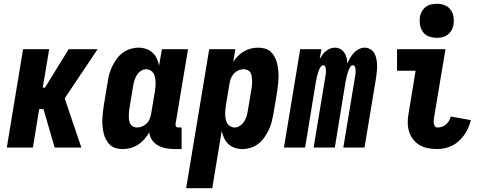

<svg xmlns="http://www.w3.org/2000/svg" viewBox="-20 -780 2540 1015"><path d="M16 0 102 -520H240L206 -317H218L343 -520H496L322 -260L410 0H269L210 -203H187L154 0Z M628 8Q609 8 591.5 3Q574 -2 561.5 -14Q549 -26 540.5 -42Q532 -58 528 -75.5Q524 -93 522 -111.5Q520 -130 521 -149Q522 -168 524 -187Q526 -206 529 -225L549 -345Q552 -366 557.5 -387Q563 -408 573 -428.5Q583 -449 596.5 -468Q610 -487 629 -501Q648 -515 669.5 -521.5Q691 -528 712 -528Q733 -528 752.5 -521.5Q772 -515 786.5 -501.5Q801 -488 809 -470.5Q817 -453 821 -433L836 -520H974L908 -124Q907 -116 911 -111Q915 -106 923 -106H940V8H904Q880 8 858 4Q836 0 816.5 -10.5Q797 -21 784.5 -39Q772 -57 769 -80Q758 -61 743 -44Q728 -27 709.5 -15Q691 -3 670 2.5Q649 8 628 8ZM704 -106Q718 -106 731.5 -111.5Q745 -117 755.5 -127.5Q766 -138 771.5 -151.5Q777 -165 779 -178L799 -298Q801 -311 802 -323Q803 -335 802.5 -347Q802 -359 799.5 -371Q797 -383 791.5 -392.5Q786 -402 775.5 -408Q765 -414 753 -414Q738 -414 724.5 -405Q711 -396 703 -382.5Q695 -369 690.5 -354.5Q686 -340 684 -326L664 -206Q662 -195 661.5 -184.5Q661 -174 661 -163.5Q661 -153 663 -142.5Q665 -132 670 -123.5Q675 -115 684 -110.5Q693 -106 704 -106Z M964 215 1086 -520H1224L1213 -453Q1224 -470 1238.5 -484.5Q1253 -499 1270.5 -509Q1288 -519 1307 -523.5Q1326 -528 1345 -528Q1364 -528 1381.5 -523Q1399 -518 1411.5 -506Q1424 -494 1432.5 -478Q1441 -462 1445 -444.5Q1449 -427 1451 -408.5Q1453 -390 1452.5 -371Q1452 -352 1450 -333Q1448 -314 1445 -295L1425 -175Q1421 -154 1415.5 -133Q1410 -112 1400 -91.5Q1390 -71 1376.5 -52Q1363 -33 1344.5 -19Q1326 -5 1304 1.5Q1282 8 1261 8Q1240 8 1221 1.5Q1202 -5 1187.5 -18.5Q1173 -32 1165 -49.5Q1157 -67 1152 -87L1102 215ZM1220 -106Q1235 -106 1248.5 -115Q1262 -124 1270.5 -137.5Q1279 -151 1283.5 -165.5Q1288 -180 1290 -194L1310 -314Q1312 -325 1312.5 -335.5Q1313 -346 1312.5 -356.5Q1312 -367 1310.5 -377.5Q1309 -388 1304 -396.5Q1299 -405 1289.5 -409.5Q1280 -414 1269 -414Q1255 -414 1241.5 -408.5Q1228 -403 1218 -392.5Q1208 -382 1202 -368.5Q1196 -355 1194 -342L1174 -222Q1172 -209 1171 -197Q1170 -185 1170.5 -173Q1171 -161 1173.5 -149Q1176 -137 1181.5 -127.5Q1187 -118 1197.5 -112Q1208 -106 1220 -106Z M1481 0 1567 -520H1679L1670 -468Q1677 -480 1685 -491Q1693 -502 1703.5 -510.5Q1714 -519 1726 -523.5Q1738 -528 1751 -528Q1766 -528 1779.5 -520.5Q1793 -513 1801 -500.5Q1809 -488 1812.5 -473.5Q1816 -459 1816 -443Q1822 -458 1830.5 -473Q1839 -488 1850.5 -500.5Q1862 -513 1877 -520.5Q1892 -528 1907 -528Q1924 -528 1938 -519.5Q1952 -511 1959.5 -497.5Q1967 -484 1970 -468Q1973 -452 1973.5 -435Q1974 -418 1972 -401.5Q1970 -385 1968 -368L1907 0H1795L1859 -387Q1860 -394 1860 -401Q1860 -408 1859.5 -415Q1859 -422 1855.5 -428.5Q1852 -435 1845 -435Q1837 -435 1832 -427Q1827 -419 1824 -411.5Q1821 -404 1818.5 -396Q1816 -388 1814 -380.5Q1812 -373 1810.5 -365Q1809 -357 1807 -349L1750 0H1638L1702 -387Q1703 -394 1703 -401Q1703 -408 1702.5 -415Q1702 -422 1699 -428.5Q1696 -435 1688 -435Q1681 -435 1675.5 -427Q1670 -419 1667 -411.5Q1664 -404 1661.5 -396Q1659 -388 1657 -380.5Q1655 -373 1653.5 -365Q1652 -357 1650 -349L1593 0Z M2292 8Q2267 8 2243 3.5Q2219 -1 2199 -12.5Q2179 -24 2164.5 -42.5Q2150 -61 2143 -83Q2136 -105 2135.5 -130Q2135 -155 2140 -180L2177 -406H2079V-520H2335L2275 -161Q2274 -153 2273 -144.5Q2272 -136 2273.5 -128Q2275 -120 2279 -113Q2283 -106 2292 -106Q2303 -106 2315 -109.5Q2327 -113 2337 -121.5Q2347 -130 2353.5 -141Q2360 -152 2363 -164L2469 -145Q2462 -115 2446.5 -86.5Q2431 -58 2407 -35.5Q2383 -13 2352.5 -2.5Q2322 8 2292 8ZM2289 -580Q2267 -580 2247 -587.5Q2227 -595 2215.5 -611.5Q2204 -628 2200.5 -649Q2197 -670 2200 -692Q2203 -707 2210.5 -720.5Q2218 -734 2230.5 -743.5Q2243 -753 2258.5 -756.5Q2274 -760 2289 -760Q2311 -760 2330.5 -752.5Q2350 -745 2362 -728.5Q2374 -712 2377.5 -691Q2381 -670 2377 -648Q2375 -633 2367 -619.5Q2359 -606 2346.5 -596.5Q2334 -587 2319 -583.5Q2304 -580 2289 -580Z"/></svg>

Font: Iosevka Curly Heavy
Style: Italic
Weight: 900
Italic angle: -9°
Monospace: yes
Designer: Belleve Invis
Foundry: Belleve Invis
Version: Version 22.1.2; ttfautohint (v1.8.4)